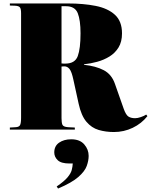

<svg xmlns="http://www.w3.org/2000/svg" viewBox="-20 -750 873 1111"><path d="M639 14Q592 14 551 2Q510 -10 480 -45.5Q450 -81 435 -150L405 -287Q395 -335 382.5 -350.5Q370 -366 353 -366Q347 -366 342 -365.5Q337 -365 336 -365V-66Q336 -41 341 -28.5Q346 -16 374 -14L413 -12V0H37V-12L71 -14Q90 -15 96 -26Q102 -37 102 -70V-673Q102 -698 95.5 -707Q89 -716 66 -717L37 -718V-730H373Q462 -730 533 -716Q604 -702 645 -664.5Q686 -627 686 -557Q686 -508 666 -475.5Q646 -443 613.5 -423Q581 -403 542.5 -392.5Q504 -382 466 -378V-375Q534 -368 580 -344Q626 -320 645 -265L696 -120Q709 -84 724 -75Q739 -66 762 -66Q776 -66 795 -72.5Q814 -79 826 -87L833 -78Q799 -35 748 -10.5Q697 14 639 14ZM358 -382Q414 -382 430 -425.5Q446 -469 446 -557Q446 -633 430 -673.5Q414 -714 362 -714H336V-383Q343 -382 348.5 -382Q354 -382 358 -382ZM316 341 308 329Q352 299 371 276Q390 253 395 234Q400 215 401 196H381Q334 196 314 177Q294 158 294 132Q294 95 322 75.5Q350 56 392 56Q442 56 467.5 85.5Q493 115 493 152Q493 179 482 210Q471 241 433.5 274Q396 307 316 341Z"/></svg>

Font: Literata 72pt Black
Style: Regular
Weight: 900
Designer: Latin by Veronika Burian and Jose Scaglione. Greek by Irene Vlachou. Cyrillic by Vera Evstafieva.
Foundry: TypeTogether
Version: Version 3.002